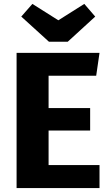

<svg xmlns="http://www.w3.org/2000/svg" viewBox="-20 -964 566 984"><path d="M473 -576H229V-410H442V-295H229V-118H490V0H65V-693H490ZM468 -879 327 -750H231L89 -879L146 -944L279 -860L412 -944Z"/></svg>

Font: FiraGOUPP
Style: Bold
Weight: 700
Designer: bBox Type
Foundry: bBox Type GmbH
Version: Version 1.001